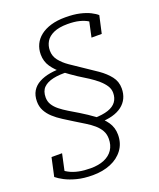

<svg xmlns="http://www.w3.org/2000/svg" viewBox="-170 -824 965 1163"><g transform="rotate(-20 312.0 -242.0)"><path d="M225 236Q167 236 123 224.5Q79 213 48.5 197Q18 181 0 166L26 47H94L64 186Q54 176 49 167Q44 158 42 151Q40 144 40.5 138.5Q41 133 42 129Q62 149 89 163.5Q116 178 150.5 185Q185 192 227 192Q278 192 314.5 176.5Q351 161 370.5 131.5Q390 102 390 61Q390 31 377 8Q364 -15 341.5 -34.5Q319 -54 290 -71.5Q261 -89 229 -109Q197 -129 166 -148.5Q135 -168 110.5 -190.5Q86 -213 72 -239.5Q58 -266 58 -299Q58 -338 74.5 -365.5Q91 -393 121.5 -409.5Q152 -426 192.5 -433Q233 -440 280 -438L299 -404Q242 -407 201 -398Q160 -389 138 -367Q116 -345 116 -304Q116 -278 129 -257Q142 -236 164.5 -218Q187 -200 216 -182.5Q245 -165 277 -146Q323 -118 362.5 -89Q402 -60 426.5 -24.5Q451 11 451 57Q451 113 421 153.5Q391 194 340 215Q289 236 225 236ZM371 -50 348 -86Q405 -87 440.5 -99Q476 -111 493 -134.5Q510 -158 510 -191Q510 -216 496 -237.5Q482 -259 458.5 -279.5Q435 -300 405 -319.5Q375 -339 342 -359Q301 -386 263 -415Q225 -444 201 -479Q177 -514 177 -559Q177 -594 191 -623.5Q205 -653 232.5 -674.5Q260 -696 300 -708Q340 -720 393 -720Q447 -720 486 -711Q525 -702 551.5 -688.5Q578 -675 592 -662L567 -550H501L526 -666Q535 -664 541 -658.5Q547 -653 550.5 -645.5Q554 -638 555.5 -630Q557 -622 555 -616Q542 -634 520.5 -647.5Q499 -661 467.5 -669Q436 -677 392 -677Q337 -677 302.5 -661.5Q268 -646 252.5 -620Q237 -594 237 -562Q237 -526 259 -498Q281 -470 315 -446.5Q349 -423 387 -398Q433 -368 474.5 -339Q516 -310 542 -276.5Q568 -243 568 -199Q568 -164 555 -136.5Q542 -109 516.5 -89.5Q491 -70 454 -60Q417 -50 371 -50Z"/></g></svg>

Font: Roboto Serif 20pt ExtraLight
Style: Italic
Weight: 250
Italic angle: -10°
Version: Version 1.007